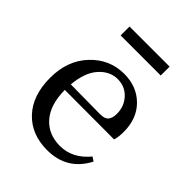

<svg xmlns="http://www.w3.org/2000/svg" viewBox="-207 -839 969 969"><g transform="rotate(45 278.0 -354.5)"><path d="M435.5 -721.7V-658.2H149.4V-721.7ZM146.5 -305.7 357.4 -303.7Q390.6 -303.7 403.3 -319.3Q416 -335 416 -365.2Q416 -418 381.8 -455.1Q347.7 -492.2 294.9 -492.2Q239.3 -492.2 196.8 -444.8Q154.3 -397.5 146.5 -305.7ZM497.1 -263.7 144.5 -264.6Q145.5 -159.2 194.8 -103Q244.1 -46.9 327.1 -46.9Q416 -46.9 481.4 -126L502.9 -111.3Q438.5 13.7 295.9 13.7Q183.6 13.7 116.2 -58.1Q48.8 -129.9 48.8 -255.9Q48.8 -378.9 122.1 -456.5Q195.3 -534.2 299.8 -534.2Q389.6 -534.2 447.3 -477.1Q504.9 -419.9 504.9 -325.2Q504.9 -287.1 497.1 -263.7Z"/></g></svg>

Font: GenYoMin TW TTF Medium
Style: Regular
Weight: 500
Version: Version 1.300